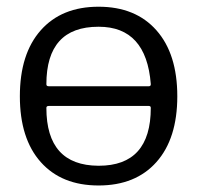

<svg xmlns="http://www.w3.org/2000/svg" viewBox="-20 -573 596 580"><path d="M103 -481.4Q166 -552.7 277.8 -552.7Q389.6 -552.7 452.6 -481.4Q515.6 -410.2 515.6 -282.2Q515.6 -154.3 452.6 -83.5Q389.6 -12.7 277.8 -12.7Q166 -12.7 103 -83.5Q40 -154.3 40 -282.2Q40 -410.2 103 -481.4ZM127 -252.9Q120.1 -252.9 120.1 -247.1Q120.1 -73.2 277.3 -72.3Q278.3 -72.3 278.3 -72.3Q435.5 -72.3 435.5 -247.1Q435.5 -252.9 429.7 -252.9ZM120.1 -318.4Q120.1 -312.5 127 -312.5H429.7Q435.5 -312.5 435.5 -318.4Q435.5 -319.3 435.5 -319.3Q421.9 -492.2 278.3 -492.2H277.3Q120.1 -492.2 120.1 -318.4Z"/></svg>

Font: Gen Jyuu Gothic P Normal
Style: Regular
Weight: 300
Designer: [Source Han Sans]
Ryoko NISHIZUKA  (kana & ideographs); Paul D. Hunt (Latin, Greek & Cyrillic); Wenlong ZHANG  (bopomofo
Version: Version 1.002.20150607